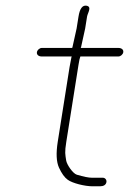

<svg xmlns="http://www.w3.org/2000/svg" viewBox="-20 -651 452 673"><path d="M353.1 -13C354.3 -20.9 348.4 -28 340.4 -28H329.4H302C291 -28 273.4 -31.5 249.3 -38.6C235.2 -42.7 214 -74.5 212 -88.3C208.7 -110.5 206.3 -115.6 212.4 -154L255.2 -424C257.6 -439.3 259.8 -449 261.7 -453H394.7C402.7 -453 410.9 -460.1 412.1 -468C413.4 -475.9 407.4 -483 394.7 -483H262.7C263.5 -483.7 264 -484.7 264.2 -486L278.5 -551L285.2 -593C287.2 -605.5 303.4 -627.5 283.2 -631C268.9 -633.4 259.6 -620.8 255.2 -593L248.5 -551L234.5 -488C234.1 -485.3 233.5 -483.7 232.7 -483H126.7C118.8 -483 110.6 -475.9 109.4 -468C108.1 -460.1 114.1 -453 126.7 -453H231.7C231 -452.3 230.5 -451.5 230.4 -450.5L223.7 -415L182.4 -154C176.1 -114 177.5 -83.8 186.7 -63.5C196 -43.1 206.2 -28.9 217.5 -20.8C234 -8.8 276.9 2 304.4 2H330.4C342.6 2 351.4 -2.6 353.1 -13Z"/></svg>

Font: MewTooHand
Style: CondIta
Weight: 400
Designer: Mew Too, Robert Jablonski
Version: Version 0.77